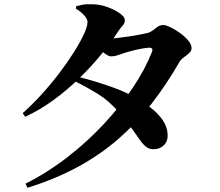

<svg xmlns="http://www.w3.org/2000/svg" viewBox="-20 -821 1040 906"><path d="M100 46Q205 -7 299 -80Q393 -153 471.5 -237.5Q550 -322 608 -409Q666 -496 697 -576Q705 -596 684 -596Q673 -596 648.5 -591.5Q624 -587 599.5 -580.5Q575 -574 561 -569Q545 -564 532.5 -559.5Q520 -555 504 -555Q492 -555 472.5 -570Q453 -585 431 -603L451 -642Q467 -640 477.5 -639.5Q488 -639 498 -639Q510 -639 536 -642Q562 -645 592 -649.5Q622 -654 647 -659Q672 -664 682 -667Q700 -675 716 -689Q732 -703 750 -703Q762 -703 784 -692.5Q806 -682 829 -665.5Q852 -649 868 -630Q884 -611 884 -594Q884 -581 872.5 -570.5Q861 -560 847.5 -550.5Q834 -541 827 -529Q766 -423 696 -332.5Q626 -242 541 -167.5Q456 -93 350 -35Q244 23 110 65ZM709 -117Q687 -116 672.5 -126Q658 -136 643 -156.5Q628 -177 605.5 -209.5Q583 -242 544 -288Q496 -344 444.5 -376Q393 -408 335 -437L350 -458Q383 -450 426.5 -437Q470 -424 517 -407Q564 -390 605 -368Q647 -346 684.5 -318Q722 -290 745.5 -257.5Q769 -225 771 -187Q773 -156 754.5 -137Q736 -118 709 -117ZM87 -287Q133 -328 177.5 -377Q222 -426 261 -477.5Q300 -529 329.5 -576Q359 -623 376 -660Q393 -697 393 -717Q393 -731 377.5 -748.5Q362 -766 338 -780L340 -792Q355 -796 371 -799Q387 -802 413 -801Q450 -801 486 -788Q522 -775 545.5 -758Q569 -741 569 -727Q569 -711 561 -703Q553 -695 539 -675Q505 -622 458 -564.5Q411 -507 354.5 -452Q298 -397 234 -350Q170 -303 99 -270Z"/></svg>

Font: Noto Serif JP ExtraLight ExtraBold
Style: Regular
Weight: 800
Version: Version 2.003-H1;hotconv 1.1.1;makeotfexe 2.6.0